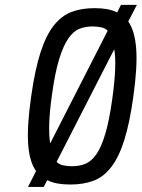

<svg xmlns="http://www.w3.org/2000/svg" viewBox="-20 -730 569 770"><path d="M528.9 -710.4H465.1L449.9 -680.1Q431.1 -689.4 408.6 -693.4Q386.1 -697.3 358.9 -697.3Q307 -697.3 266.8 -682.1Q226.6 -667 195.6 -627.6Q164.6 -588.3 142.4 -519.6Q120.3 -450.9 104.9 -342.7Q87.9 -223.7 92.9 -152.5Q97.9 -81.3 124.6 -44L92.4 19.6H155.3L169.6 -7.6Q187.3 1.7 210.6 5.9Q234 10 262 10Q314.6 10 354.8 -5Q395 -20 425.8 -59.6Q456.6 -99.1 478.2 -167.4Q499.9 -235.6 514.6 -342Q531.6 -462.4 526.2 -534.1Q520.9 -605.9 494.4 -643.9ZM350.3 -623.9Q367.6 -623.9 383.8 -620.9Q400 -618 412 -607.1L181.3 -154.9Q176.1 -184.7 177.4 -233Q178.7 -281.3 188.7 -351.9Q200.9 -440 217.4 -493.4Q234 -546.9 254.3 -576Q274.6 -605.1 298.6 -614.5Q322.6 -623.9 350.3 -623.9ZM270.1 -63.4Q252.1 -63.4 235.6 -66.4Q219 -69.3 207 -80.9L438.1 -532.4Q443.6 -502.9 441.9 -454.4Q440.3 -405.9 430.3 -333.3Q418.1 -246.4 402.3 -193.3Q386.4 -140.1 366.5 -111.5Q346.6 -82.9 322.6 -73.1Q298.6 -63.4 270.1 -63.4Z"/></svg>

Font: Secuela ExtLt
Style: Italic
Weight: 200
Italic angle: -8°
Designer: Fernando Haro
Foundry: deFharo
Version: Version 1.704